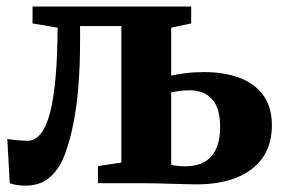

<svg xmlns="http://www.w3.org/2000/svg" viewBox="-20 -563 874 590"><path d="M56.5 7.5Q42.5 7.5 30.5 5.2Q18.5 3 10 0L2.5 -136Q12.5 -134 31 -132.2Q49.5 -130.5 65 -130.5Q88 -130.5 105.2 -152Q122.5 -173.5 133.8 -216.8Q145 -260 150.8 -325.2Q156.5 -390.5 157 -478L80 -491V-543H567.5V-491L506 -478V-331Q523 -334.5 549.5 -338Q576 -341.5 606.5 -341.5Q669 -341.5 716.2 -323.8Q763.5 -306 789.5 -269.8Q815.5 -233.5 815.5 -177.5Q815.5 -119.5 787.5 -79Q759.5 -38.5 707.8 -17.5Q656 3.5 585.5 3.5Q576 3.5 555 3Q534 2.5 508.8 1.8Q483.5 1 460.8 0.5Q438 0 425 0H281V-52.5L353 -63.5V-483H226V-435Q226 -361.5 221.2 -302.2Q216.5 -243 208.2 -198Q200 -153 190.2 -121Q180.5 -89 171 -69Q155 -35.5 127.8 -14Q100.5 7.5 56.5 7.5ZM549 -52Q604 -52 630.2 -83.5Q656.5 -115 656.5 -173Q656.5 -230.5 631.8 -258Q607 -285.5 563 -285.5Q547.5 -285.5 532 -283.5Q516.5 -281.5 506 -279V-56.5Q513.5 -54.5 525.2 -53.2Q537 -52 549 -52Z"/></svg>

Font: Merriweather 48pt ExtraBold
Style: Regular
Weight: 800
Version: Version 2.100